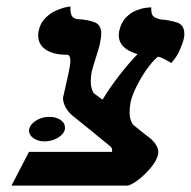

<svg xmlns="http://www.w3.org/2000/svg" viewBox="-20 -583 599 603"><path d="M72 -178Q75 -193 93.5 -204.5Q112 -216 135 -216Q156 -216 170 -206.5Q184 -197 184 -183V-178Q181 -162 162 -150.5Q143 -139 120 -139Q99 -139 85 -149Q71 -159 71 -173Q71 -176 72 -178ZM302 -270Q325 -308 354.5 -346Q384 -384 412 -413Q353 -430 353 -473Q353 -476 353.5 -478.5Q354 -481 354 -484Q360 -512 375 -527.5Q390 -543 407.5 -550Q425 -557 438 -558.5Q451 -560 454 -560H455V-554Q455 -534 466 -528.5Q477 -523 484 -522Q512 -520 535.5 -512.5Q559 -505 559 -476Q559 -472 558.5 -468.5Q558 -465 557 -461Q556 -453 546 -429Q536 -405 518 -385Q505 -393 494 -398.5Q483 -404 476 -405Q459 -391 441 -365.5Q423 -340 409 -312Q395 -284 390 -262Q387 -244 387 -230Q387 -207 397 -193H396Q426 -168 455 -146Q477 -125 477 -106V-100Q473 -80 455 -58Q437 -36 416.5 -20Q396 -4 382 0H16L71 -106H332Q333 -117 328 -122Q298 -147 267 -172Q236 -197 205 -222Q192 -234 185 -248Q178 -262 178 -274Q178 -279 180 -285Q184 -303 188 -321Q192 -339 196 -357Q198 -368 199.5 -376.5Q201 -385 201 -392Q201 -411 190 -411Q148 -411 124 -427Q100 -443 100 -471Q100 -474 100 -477Q100 -480 101 -484Q106 -510 122 -526Q138 -542 156.5 -550Q175 -558 188 -560.5Q201 -563 201 -563V-560Q201 -535 209 -529Q217 -523 223 -523Q259 -521 278.5 -512.5Q298 -504 298 -477Q298 -467 295 -453Q294 -444 290 -431Q286 -418 282 -405Q278 -392 274 -379Q270 -366 268 -358Q265 -342 265 -327Q265 -316 267.5 -306.5Q270 -297 274 -292H272Z"/></svg>

Font: Libertinus Serif Semibold Italic
Style: Regular
Weight: 600
Italic angle: -11.5°
Designer: Philipp H. Poll, Khaled Hosny
Foundry: Caleb Maclennan
Version: Version 7.051;RELEASE